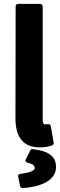

<svg xmlns="http://www.w3.org/2000/svg" viewBox="-20 -739 311 994"><path d="M60 -126C60 -38 94 24 185 24C213 24 235 20 251 13C256 11 259 6 258 0L243 -86C240 -101 224 -95 213 -95C210 -95 201 -96 201 -120V-706C201 -711 196 -719 188 -719H73C68 -719 61 -714 61 -706ZM149 33C144 32 139 34 137 39L114 85C107 98 119 102 122 103C151 110 160 118 160 132C160 142 139 155 85 161C76 162 73 169 74 175L84 225C85 230 90 235 97 235C181 229 270 201 270 125C270 69 229 42 149 33Z"/></svg>

Font: Falling Sky
Style: Bd
Weight: 700
Designer: Paul D. Hunt
Foundry: Adobe Systems Incorporated
Version: Version 1.02